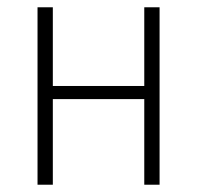

<svg xmlns="http://www.w3.org/2000/svg" viewBox="-20 -507 541 527"><path d="M83 0V-487H125V-271H376V-487H418V0H376V-235H125V0Z"/></svg>

Font: Nunito Sans 10pt Condensed ExtraLight
Style: Regular
Weight: 250
Width: 3
Designer: Vernon Adams
Foundry: Vernon Adams
Version: Version 3.101;gftools[0.9.27]